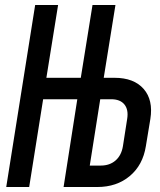

<svg xmlns="http://www.w3.org/2000/svg" viewBox="-20 -750 640 770"><path d="M5 0 121 -730H213L166 -438H304L351 -730H443L396 -438H439Q517 -438 556 -393.5Q595 -349 583 -273L565 -164Q553 -88 500.5 -44Q448 0 370 0H235L290 -352H153L97 0ZM340 -86H384Q420 -86 443.5 -106.5Q467 -127 473 -164L490 -273Q496 -310 479 -331Q462 -352 426 -352H382Z"/></svg>

Font: NKDuy Mono SemiBold
Style: Italic
Weight: 600
Italic angle: -9°
Monospace: yes
Designer: NKDuy
Foundry: NKDuy
Version: Version 2.251; ttfautohint (v1.8.4.7-5d5b)